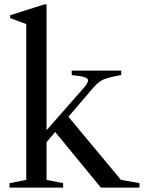

<svg xmlns="http://www.w3.org/2000/svg" viewBox="-20 -850 652 870"><path d="M305 -510V-530H529V-510Q468 -499 447 -489Q426 -479 403 -453L290 -321L528 -35L612 -20V0H437L230 -252L191 -206V-35L266 -20V0H23V-20L99 -35V-741L26 -768V-781L181 -830H191V-260L358 -450Q379 -474 379 -486Q379 -495 364 -500Q349 -505 305 -510Z"/></svg>

Font: Libre Caslon Text
Style: Regular
Weight: 400
Designer: Pablo Impallari, Rodrigo Fuenzalida
Foundry: Pablo Impallari, Rodrigo Fuenzalida
Version: Version 1.002